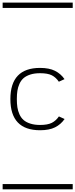

<svg xmlns="http://www.w3.org/2000/svg" viewBox="-20 -990 570 1453"><path d="M468.3 -391.1 425.3 -371.6Q403.3 -404.3 372.1 -420.2Q340.8 -436 283.2 -436Q240.7 -436 209.2 -425.8Q177.7 -415.5 158.4 -398.7Q139.2 -381.8 127.4 -356Q115.7 -330.1 111.6 -302.7Q107.4 -275.4 107.4 -240.2Q107.4 -205.1 111.6 -177.7Q115.7 -150.4 127.4 -124.5Q139.2 -98.6 158.4 -81.8Q177.7 -64.9 209.2 -54.7Q240.7 -44.4 283.2 -44.4Q340.8 -44.4 372.3 -60.5Q403.8 -76.7 425.8 -108.9L468.8 -89.4Q440.4 -48.3 396.5 -26.4Q352.5 -4.4 283.2 -4.4Q58.6 -4.4 58.6 -240.2Q58.6 -476.1 283.2 -476.1Q352.1 -476.1 396 -454.1Q439.9 -432.1 468.3 -391.1ZM0 402.8H530.3V442.9H0ZM0 -970.2H530.3V-930.2H0Z"/></svg>

Font: AzarMehrMSRS1
Style: Regular
Weight: 1
Designer: Amin Abedi
Version: Version 1.00